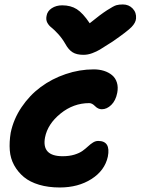

<svg xmlns="http://www.w3.org/2000/svg" viewBox="-20 -829 628 858"><path d="M528.8 -809.1Q555.7 -809.1 573 -790.8Q590.3 -772.5 587.9 -746.1Q586.4 -727.5 567.9 -708.3Q549.3 -689 482.9 -643.1Q440.4 -615.7 426 -607.2Q411.6 -598.6 392.1 -591.3Q372.6 -584 353 -584Q322.3 -584 304.2 -595.5Q286.1 -606.9 272 -632.8Q257.8 -657.7 239.5 -677.5Q221.2 -697.3 209.5 -706.3Q197.8 -715.3 191.2 -728Q184.6 -740.7 188 -757.8Q191.4 -779.3 211.2 -792.2Q231 -805.2 257.8 -805.2Q295.9 -805.2 323 -788.1Q350.1 -771 380.9 -725.1Q428.7 -764.2 458.3 -783.2Q487.8 -802.2 499.8 -805.7Q511.7 -809.1 528.8 -809.1ZM247.1 8.8Q195.8 8.8 154.8 -3.4Q113.8 -15.6 86.9 -37.8Q60.1 -60.1 43.2 -90.6Q26.4 -121.1 23.7 -157.7Q21 -194.3 27.8 -235.8Q40.5 -296.9 76.4 -350.1Q112.3 -403.3 162.1 -440.2Q211.9 -477.1 273.7 -498Q335.4 -519 398.9 -519Q423.3 -519 444.3 -512.5Q465.3 -505.9 480.7 -493.2Q496.1 -480.5 502.4 -460Q508.8 -439.5 503.9 -414.1Q497.1 -379.4 477.3 -360.1Q457.5 -340.8 435.1 -340.8Q418.5 -340.8 405 -354.5Q391.6 -368.2 378.9 -368.2Q308.1 -368.2 250.5 -321.5Q192.9 -274.9 181.2 -214.8Q165.5 -130.9 259.8 -130.9Q289.6 -130.9 312.5 -137.9Q335.4 -145 349.1 -155Q362.8 -165 373.5 -175Q384.3 -185.1 395.5 -192.1Q406.7 -199.2 418.9 -199.2Q475.6 -199.2 461.9 -128.9Q448.2 -66.9 388.9 -29.1Q329.6 8.8 247.1 8.8Z"/></svg>

Font: Shantell Sans Normal
Style: Bold Italic
Weight: 700
Italic angle: -11.31°
Designer: Stephen Nixon, Anya Danilova, Shantell Martin
Foundry: Arrow Type
Version: Version 1.006;[559af2be0]